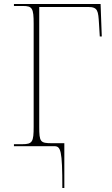

<svg xmlns="http://www.w3.org/2000/svg" viewBox="-20 -734 563 964"><path d="M293 210H303V-15H241C182 -15 177 -21 177 -98V-699H422C472 -699 473 -679 477 -616L481 -551H491L485 -714H50V-704H95C142 -704 149 -693 149 -615V-98C149 -21 143 -10 91 -10H50V0H252C285 0 293 19 293 210Z"/></svg>

Font: Noto Serif Display Thin
Style: Regular
Weight: 100
Designer: Monotype Design Team
Foundry: Monotype Imaging Inc.
Version: Version 2.009